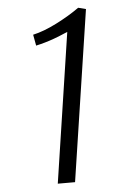

<svg xmlns="http://www.w3.org/2000/svg" viewBox="-53 -787 561 827"><g transform="rotate(-5 227.0 -373.5)"><path d="M163.1 0 260.7 -647.5Q260.3 -647.5 247.3 -642.1Q234.4 -636.7 231.7 -635.5Q229 -634.3 216.6 -629.4Q204.1 -624.5 198.5 -622.6Q192.9 -620.6 181.2 -616.7Q169.4 -612.8 161.4 -610.6Q153.3 -608.4 142.6 -605.5Q131.8 -602.5 122.1 -600.6L113.3 -648.4Q160.2 -658.7 216.8 -687.5Q273.4 -716.3 316.4 -747.1H316.9L349.6 -738.8L237.8 0Z"/></g></svg>

Font: HaufeMerriweatherSansLt
Style: Italic
Weight: 300
Designer: Eben Sorkin ( eben@eyebytes.com )
Foundry: Eben Sorkin
Version: Version 1.56